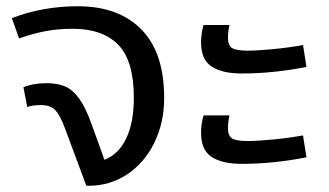

<svg xmlns="http://www.w3.org/2000/svg" viewBox="-20 -594 1051 614"><path d="M505 -281Q505 -201 473 -136.5Q441 -72 386 -36Q331 0 265 0H256L188 -183Q173 -224 157.5 -241Q142 -258 112 -258Q85 -258 67 -252L55 -315Q86 -328 128 -328Q165 -328 189.5 -317Q214 -306 234.5 -277Q255 -248 275 -191L314 -83Q360 -101 384 -152Q408 -203 408 -281Q408 -400 358 -451Q308 -502 213 -502Q166 -502 126 -494.5Q86 -487 41 -471L18 -536Q116 -574 229 -574Q359 -574 432 -500Q505 -426 505 -281Z M623 -458Q623 -488 631 -514H714Q709 -494 709 -473Q709 -449 722 -440.5Q735 -432 772 -432Q803 -432 854.5 -437Q906 -442 949 -450L960 -380Q854 -359 753 -359Q691 -359 657 -381Q623 -403 623 -458ZM623 -169Q623 -199 631 -225H714Q709 -205 709 -184Q709 -160 722 -151.5Q735 -143 772 -143Q803 -143 854.5 -148Q906 -153 949 -161L960 -91Q854 -70 753 -70Q691 -70 657 -92Q623 -114 623 -169Z"/></svg>

Font: FiraGOUPP
Style: Medium
Weight: 400
Designer: bBox Type
Foundry: bBox Type GmbH
Version: Version 1.001